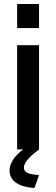

<svg xmlns="http://www.w3.org/2000/svg" viewBox="-20 -750 282 964"><path d="M66 -609V-730H176V-609ZM66 0V-523H176V0ZM28 109Q28 40 126 -20H158L177 0Q100 56 100 91Q100 111 120 119Q140 127 176 129L153 194Q103 190 76 176.5Q49 163 38.5 145Q28 127 28 109Z"/></svg>

Font: Raleway SemiBold
Style: Regular
Weight: 600
Designer: Matt McInerney, Pablo Impallari, Rodrigo Fuenzalida
Foundry: Matt McInerney, Pablo Impallari, Rodrigo Fuenzalida
Version: Version 4.026